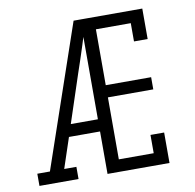

<svg xmlns="http://www.w3.org/2000/svg" viewBox="-81 -818 913 900"><g transform="rotate(-10 375.0 -367.5)"><path d="M35 0V-58H95L327 -735H384Q366 -673 346.5 -612Q327 -551 306 -490L230 -260H359V-202H211L163 -58H221V0ZM359 0V-735H654V-590H589V-677H423V-411H639V-353H423V-58H589V-145H654V0Z"/></g></svg>

Font: Iosevka Etoile Light
Style: Regular
Weight: 300
Designer: Belleve Invis
Foundry: Belleve Invis
Version: Version 25.0.1; ttfautohint (v1.8.4)